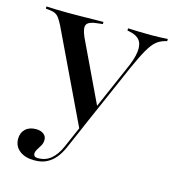

<svg xmlns="http://www.w3.org/2000/svg" viewBox="-94 -495 701 768"><g transform="rotate(15 256.0 -111.5)"><path d="M258.9 25 76.6 -356.5Q67.7 -373.4 60.9 -383.1Q54 -392.7 44.8 -397.6Q35.5 -402.4 20.2 -404L4.8 -405.6V-414.5Q23.4 -413.7 45.6 -412.9Q67.7 -412.1 92.7 -412.1H96.8H102.4Q131.5 -412.1 156.9 -412.5Q182.3 -412.9 203.6 -413.3Q225 -413.7 241.1 -413.7V-404.8L220.2 -402.4Q183.9 -399.2 175.8 -384.7Q167.7 -370.2 183.9 -333.9L305.6 -78.2L296 -66.1L378.2 -254.8Q400 -302.4 403.6 -333.1Q407.3 -363.7 394.8 -380.6Q382.3 -397.6 353.2 -403.2L342.7 -405.6V-414.5Q362.1 -413.7 386.7 -412.9Q411.3 -412.1 439.5 -412.1Q462.1 -412.1 478.2 -412.9Q494.4 -413.7 507.3 -414.5V-405.6L498.4 -403.2Q478.2 -397.6 463.3 -385.1Q448.4 -372.6 432.3 -344.8Q416.1 -316.9 392.7 -264.5L266.1 25ZM116.9 192.7Q78.2 192.7 55.2 174.6Q32.3 156.5 32.3 125.8Q32.3 100.8 48.4 85.5Q64.5 70.2 91.9 70.2Q112.1 70.2 123.8 79.4Q135.5 88.7 135.5 103.2Q135.5 116.1 129.4 127Q123.4 137.9 116.9 147.6Q110.5 157.3 110.5 166.1Q110.5 180.6 129 180.6Q159.7 180.6 182.3 162.1Q204.8 143.5 220.2 108.1L265.3 4.8L273.4 8.9L229.8 108.9Q218.5 134.7 203.2 153.2Q187.9 171.8 166.9 182.3Q146 192.7 116.9 192.7Z"/></g></svg>

Font: Playfair 144pt SemiExpanded Medium
Style: Regular
Weight: 500
Width: 6
Designer: Claus Eggers Sørensen
Foundry: Claus Eggers Sørensen
Version: Version 2.203